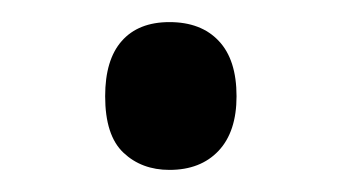

<svg xmlns="http://www.w3.org/2000/svg" viewBox="-20 -138 306 172"><path d="M74.2 -51.8Q74.2 -84.5 89.1 -101.3Q104 -118.2 131.8 -118.2Q160.2 -118.2 176 -101.3Q191.9 -84.5 191.9 -51.8Q191.9 -20 175.8 -2.9Q159.7 14.2 131.8 14.2Q106.9 14.2 90.6 -1.2Q74.2 -16.6 74.2 -51.8Z"/></svg>

Font: f0_58959 
Style: Regular
Weight: 400
Foundry: Ascender Corporation
Version: Version 1.10